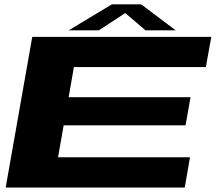

<svg xmlns="http://www.w3.org/2000/svg" viewBox="-20 -840 991 860"><path d="M5.5 0H807.5L831 -135.5H240L265 -278.5H811L833.5 -404.5H287.5L311 -539.5H902L926.5 -675H124.5ZM287.5 -704H422.5L541 -781.5L632 -704H767L612.5 -820.5H481Z"/></svg>

Font: Anybody ExtraExpanded
Style: Bold Italic
Weight: 700
Width: 8
Italic angle: -10°
Version: Version 1.113;gftools[0.9.25]